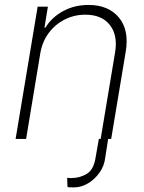

<svg xmlns="http://www.w3.org/2000/svg" viewBox="-20 -573 596 792"><path d="M387.8 0H395.2L454.9 -358Q466.3 -427.6 433.1 -470Q399.9 -512.4 332 -512.4Q286.2 -512.4 247 -492.5Q207.7 -472.7 181.1 -437Q154.5 -401.3 146.3 -353.7L87.7 0H44.4L135.3 -545.5H177.6L163.4 -459.2H167.6Q193.2 -501.4 240.1 -527Q286.9 -552.6 345.2 -552.6Q427.2 -552.6 470.3 -500.9Q513.5 -449.2 498.6 -359.7L438.6 0H426.1L414.4 75.3Q410.5 111.2 390.3 139.4Q370 167.6 342.2 183.8Q314.3 199.9 286.9 199.9Q285.2 199.9 281.6 199.9Q274.1 199.9 267.2 199.8Q260.3 199.6 258.2 197.4L257.1 160.5Q259.6 160.9 264.2 161.2Q268.8 161.6 272.7 161.6Q308.9 161.6 337.5 144.5Q366.1 127.5 373.9 79.2Z"/></svg>

Font: Inter UI Extra Light
Style: Italic
Weight: 200
Italic angle: -9.39999°
Designer: Rasmus Andersson
Foundry: rsms
Version: 3.2;8d6f07862